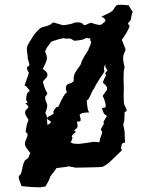

<svg xmlns="http://www.w3.org/2000/svg" viewBox="-20 -712 640 812"><path d="M261.7 -548.8C272.5 -549.8 280.3 -548.8 285.2 -544.9C290 -541 294.9 -539.1 299.8 -540C321.3 -542 333 -544.9 337.9 -547.9C341.8 -550.8 345.7 -551.8 349.6 -550.8C355.5 -549.8 360.4 -548.8 364.3 -548.8C363.3 -547.9 362.3 -546.9 361.3 -544.9C359.4 -542 361.3 -540 364.3 -538.1C367.2 -535.2 364.3 -525.4 356.4 -508.8C355.5 -503.9 350.6 -494.1 339.8 -479.5C331.1 -464.8 324.2 -452.1 322.3 -441.4C321.3 -439.5 316.4 -431.6 305.7 -417C294.9 -402.3 290 -388.7 292 -376C293 -368.2 287.1 -362.3 273.4 -358.4C258.8 -354.5 254.9 -342.8 261.7 -325.2C263.7 -322.3 262.7 -320.3 258.8 -318.4C254.9 -316.4 244.1 -299.8 229.5 -266.6C227.5 -261.7 225.6 -258.8 222.7 -259.8C219.7 -260.7 214.8 -255.9 208 -245.1C205.1 -241.2 205.1 -237.3 207 -234.4C209 -231.4 201.2 -226.6 184.6 -218.8C178.7 -214.8 177.7 -210.9 180.7 -208C183.6 -205.1 187.5 -203.1 192.4 -200.2C198.2 -195.3 195.3 -190.4 182.6 -184.6C181.6 -184.6 181.6 -183.6 180.7 -183.6C180.7 -187.5 179.7 -190.4 179.7 -194.3C178.7 -210 178.7 -220.7 175.8 -225.6C172.9 -229.5 170.9 -233.4 172.9 -237.3C172.9 -238.3 174.8 -242.2 177.7 -252C180.7 -260.7 180.7 -270.5 176.8 -277.3C169.9 -293 168.9 -302.7 174.8 -307.6C179.7 -313.5 180.7 -317.4 179.7 -319.3C173.8 -328.1 168.9 -338.9 166 -349.6C162.1 -360.4 161.1 -367.2 163.1 -369.1L176.8 -384.8C185.5 -396.5 179.7 -408.2 161.1 -419.9C170.9 -440.4 176.8 -454.1 177.7 -460C178.7 -465.8 178.7 -471.7 177.7 -475.6C173.8 -487.3 171.9 -492.2 170.9 -494.1C169.9 -495.1 173.8 -501 179.7 -512.7C190.4 -526.4 195.3 -534.2 196.3 -535.2C197.3 -536.1 207 -540 227.5 -545.9C243.2 -549.8 252 -551.8 252.9 -549.8C253.9 -548.8 255.9 -547.9 261.7 -548.8ZM341.8 -606.4C336.9 -604.5 333 -606.4 330.1 -611.3C326.2 -615.2 319.3 -617.2 308.6 -617.2H302.7C295.9 -616.2 293 -616.2 292 -615.2C291 -613.3 280.3 -610.4 258.8 -606.4C252.9 -605.5 247.1 -605.5 242.2 -606.4C237.3 -608.4 225.6 -611.3 209 -616.2C204.1 -617.2 201.2 -615.2 197.3 -611.3C194.3 -607.4 182.6 -602.5 161.1 -597.7C154.3 -595.7 148.4 -591.8 142.6 -585.9C136.7 -580.1 129.9 -572.3 124 -565.4L101.6 -529.3C95.7 -519.5 92.8 -510.7 93.8 -502C94.7 -493.2 94.7 -487.3 95.7 -483.4C97.7 -475.6 97.7 -470.7 96.7 -469.7C95.7 -469.7 98.6 -460.9 103.5 -442.4C105.5 -436.5 103.5 -432.6 97.7 -430.7C91.8 -428.7 92.8 -419.9 100.6 -406.2L102.5 -404.3C102.5 -403.3 95.7 -385.7 84 -350.6C86.9 -348.6 88.9 -347.7 89.8 -347.7L103.5 -332C106.4 -328.1 104.5 -325.2 99.6 -322.3C93.8 -319.3 91.8 -309.6 90.8 -293.9C89.8 -291 90.8 -288.1 94.7 -283.2C98.6 -278.3 95.7 -276.4 86.9 -275.4C91.8 -271.5 95.7 -267.6 98.6 -263.7C102.5 -260.7 99.6 -255.9 90.8 -248C87.9 -246.1 86.9 -242.2 85.9 -237.3C85 -231.4 89.8 -221.7 98.6 -209C100.6 -205.1 100.6 -201.2 97.7 -196.3C94.7 -191.4 91.8 -179.7 88.9 -159.2C87.9 -155.3 89.8 -151.4 94.7 -148.4C98.6 -145.5 96.7 -135.7 88.9 -119.1C84 -108.4 84 -97.7 90.8 -87.9C97.7 -79.1 103.5 -71.3 107.4 -65.4L108.4 -64.5C105.5 -60.5 104.5 -57.6 103.5 -53.7C101.6 -45.9 96.7 -40 89.8 -37.1C83 -34.2 77.1 -18.6 72.3 9.8C70.3 21.5 66.4 28.3 61.5 30.3C59.6 31.2 59.6 33.2 59.6 36.1C58.6 43 63.5 56.6 71.3 75.2C106.4 79.1 129.9 80.1 144.5 80.1C150.4 80.1 154.3 80.1 157.2 79.1L172.9 76.2C181.6 59.6 186.5 50.8 187.5 48.8C188.5 47.9 189.5 43 192.4 35.2C193.4 32.2 200.2 24.4 210.9 10.7C213.9 6.8 216.8 2.9 218.8 -1C225.6 -2 235.4 -2.9 249 -4.9C259.8 -5.9 264.6 -6.8 265.6 -7.8C266.6 -9.8 277.3 -7.8 299.8 -2.9L350.6 -3.9C384.8 -4.9 404.3 -4.9 409.2 -5.9C418 -6.8 434.6 -16.6 457 -39.1C479.5 -61.5 493.2 -74.2 497.1 -78.1C492.2 -79.1 491.2 -83 493.2 -93.8C494.1 -104.5 500 -109.4 508.8 -108.4L506.8 -155.3C506.8 -156.2 505.9 -164.1 502 -180.7C501 -184.6 501 -189.5 503.9 -194.3C505.9 -200.2 506.8 -212.9 506.8 -232.4C505.9 -237.3 508.8 -239.3 513.7 -241.2C515.6 -242.2 515.6 -243.2 515.6 -245.1C515.6 -249 512.7 -255.9 506.8 -266.6C503.9 -270.5 502.9 -284.2 502.9 -307.6C503.9 -331.1 503.9 -348.6 502.9 -362.3C502 -401.4 503.9 -420.9 505.9 -421.9C507.8 -423.8 506.8 -431.6 502.9 -446.3C500 -460 500 -471.7 502.9 -480.5C505.9 -489.3 508.8 -495.1 509.8 -498C511.7 -502 510.7 -505.9 508.8 -509.8C506.8 -513.7 502.9 -525.4 495.1 -543.9C500 -549.8 505.9 -558.6 513.7 -571.3C521.5 -585.9 526.4 -594.7 527.3 -599.6C528.3 -602.5 527.3 -605.5 523.4 -608.4C519.5 -611.3 521.5 -615.2 529.3 -623C532.2 -625 534.2 -629.9 534.2 -634.8C534.2 -639.6 536.1 -648.4 541 -662.1C533.2 -673.8 529.3 -680.7 528.3 -681.6L524.4 -689.5C504.9 -691.4 491.2 -692.4 483.4 -691.4C480.5 -692.4 479.5 -692.4 478.5 -691.4C472.7 -690.4 466.8 -684.6 460.9 -672.9C458 -668 453.1 -664.1 447.3 -660.2C441.4 -657.2 428.7 -651.4 409.2 -641.6C426.8 -632.8 430.7 -624 419.9 -617.2C414.1 -612.3 409.2 -609.4 407.2 -607.4C401.4 -605.5 389.6 -607.4 373 -613.3L367.2 -615.2C362.3 -616.2 353.5 -612.3 341.8 -606.4ZM277.3 -109.4C280.3 -112.3 281.2 -114.3 282.2 -116.2L284.2 -123C287.1 -127.9 287.1 -130.9 284.2 -133.8C281.2 -136.7 288.1 -143.6 301.8 -154.3C293 -157.2 292 -161.1 299.8 -166C308.6 -170.9 310.5 -179.7 305.7 -194.3C304.7 -197.3 307.6 -198.2 314.5 -198.2C322.3 -198.2 323.2 -206.1 317.4 -222.7C315.4 -225.6 317.4 -228.5 323.2 -231.4C328.1 -234.4 338.9 -236.3 354.5 -236.3C357.4 -235.4 357.4 -237.3 354.5 -241.2C351.6 -245.1 348.6 -261.7 346.7 -288.1C349.6 -286.1 354.5 -292 361.3 -306.6C368.2 -322.3 373 -332 376 -335C376 -335 379.9 -342.8 388.7 -358.4L405.3 -384.8C418.9 -402.3 423.8 -413.1 420.9 -416C418 -418.9 418.9 -425.8 423.8 -437.5C424.8 -438.5 425.8 -438.5 426.8 -439.5C425.8 -435.5 424.8 -432.6 424.8 -431.6C424.8 -429.7 427.7 -424.8 434.6 -413.1C425.8 -406.2 422.9 -401.4 425.8 -399.4C428.7 -397.5 428.7 -395.5 427.7 -392.6C421.9 -381.8 418.9 -374 417 -369.1C415 -364.3 416 -361.3 418 -359.4C428.7 -350.6 432.6 -344.7 432.6 -339.8C433.6 -335.9 432.6 -331.1 428.7 -327.1C418 -313.5 413.1 -305.7 415 -303.7C417 -301.8 419.9 -295.9 422.9 -285.2C428.7 -266.6 428.7 -257.8 421.9 -256.8C415 -256.8 411.1 -254.9 412.1 -251C417 -235.4 420.9 -227.5 425.8 -226.6C430.7 -224.6 432.6 -221.7 430.7 -218.8C420.9 -203.1 416 -195.3 418 -193.4C419.9 -191.4 419.9 -187.5 416 -182.6C407.2 -168.9 404.3 -162.1 408.2 -160.2C412.1 -158.2 413.1 -154.3 411.1 -147.5C406.2 -133.8 404.3 -127 403.3 -126L400.4 -110.4L374 -112.3C373 -112.3 366.2 -110.4 351.6 -108.4C335.9 -105.5 326.2 -105.5 321.3 -104.5C317.4 -103.5 311.5 -103.5 304.7 -103.5C291 -104.5 285.2 -105.5 284.2 -107.4C284.2 -108.4 281.2 -109.4 277.3 -109.4Z"/></svg>

Font: Hermetico
Style: Regular
Weight: 400
Version: Version 1.0